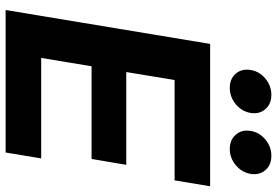

<svg xmlns="http://www.w3.org/2000/svg" viewBox="-171 -814 985 683"><g transform="rotate(90 321.5 -472.5)"><path d="M15.6 0 136.2 -727.5H642.6L621.6 -601.1H264.6L236.3 -429.2H566.4L545.4 -305.7H215.8L186 -126.5H543.5L522.5 0ZM509.8 -797.4Q477.5 -797.4 459 -818.8Q440.4 -840.3 445.8 -871.6Q450.7 -902.8 476.3 -924.1Q502 -945.3 534.2 -945.3Q566.9 -945.3 585.2 -924.1Q603.5 -902.8 598.6 -871.6Q593.3 -840.3 567.6 -818.8Q542 -797.4 509.8 -797.4ZM292.5 -797.4Q260.3 -797.4 241.9 -818.8Q223.6 -840.3 229 -871.6Q233.9 -902.8 259.5 -924.1Q285.2 -945.3 317.4 -945.3Q349.6 -945.3 368.2 -924.1Q386.7 -902.8 381.8 -871.6Q376.5 -840.3 350.8 -818.8Q325.2 -797.4 292.5 -797.4Z"/></g></svg>

Font: Inter 24pt
Style: Bold Italic
Weight: 700
Italic angle: -9.3988°
Version: Version 4.001;git-66647c0bb